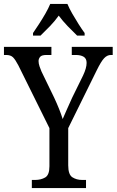

<svg xmlns="http://www.w3.org/2000/svg" viewBox="-24 -951 590 971"><path d="M137 0V-41H154Q183 -41 204.5 -53.5Q226 -66 226 -110V-303L69 -620Q54 -649 42 -661Q30 -673 7 -673H-4V-714H236V-673H211Q187 -673 179 -663.5Q171 -654 171 -642Q171 -630 176 -615Q181 -600 186 -589L250 -457Q264 -427 275 -399.5Q286 -372 293 -349Q301 -369 314 -397Q327 -425 341 -457L396 -569Q414 -607 414 -633Q414 -655 399 -664Q384 -673 359 -673H339V-714H546V-673H537Q518 -673 502.5 -656.5Q487 -640 465 -595L321 -303V-115Q321 -68 342 -54.5Q363 -41 391 -41H411V0ZM143 -784Q156 -803 173 -829Q190 -855 205.5 -882Q221 -909 230 -931H317Q326 -909 341.5 -882Q357 -855 373.5 -829Q390 -803 404 -784V-771H366Q343 -793 318 -819Q293 -845 273 -872Q254 -845 229 -819Q204 -793 181 -771H143Z"/></svg>

Font: Noto Serif Georgian Condensed
Style: Regular
Weight: 400
Width: 3
Designer: Monotype Design Team, Akaki Razmadze
Foundry: Google LLC
Version: Version 2.003; ttfautohint (v1.8.4.7-5d5b)